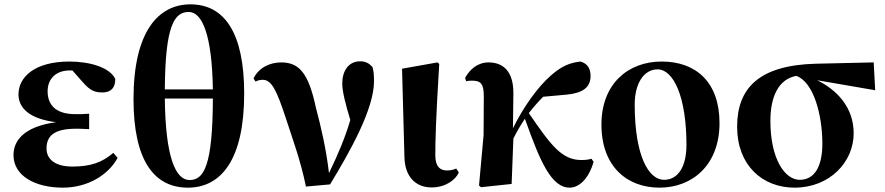

<svg xmlns="http://www.w3.org/2000/svg" viewBox="-20 -846 4068 883"><path d="M269 17C383 17 478 -41 521 -120L501 -143C451 -100 399 -80 313 -80C229 -80 194 -117 194 -163C194 -218 225 -254 329 -254C342 -254 356 -254 390 -252V-323C364 -321 347 -321 326 -321C235 -321 199 -365 199 -426C199 -486 240 -522 300 -522H313L358 -471C398 -424 421 -421 453 -421C491 -421 511 -444 510 -483C486 -535 395 -563 299 -563C140 -563 65 -492 65 -412C65 -349 116 -299 238 -284C91 -264 42 -200 42 -133C42 -37 142 17 269 17Z M844 17C996 17 1103 -110 1103 -416C1103 -697 1011 -826 856 -826C708 -826 594 -701 594 -390C594 -109 688 17 844 17ZM852 -18C788 -18 741 -121 738 -393H959C958 -84 918 -18 852 -18ZM738 -435C740 -727 781 -791 848 -791C909 -791 955 -689 959 -435Z M1387 12 1498 2C1589 -148 1700 -344 1700 -472C1700 -500 1699 -516 1693 -538C1676 -556 1661 -564 1636 -564C1583 -564 1554 -520 1554 -462C1554 -426 1568 -371 1591 -294C1567 -212 1535 -137 1493 -50C1480 -161 1456 -264 1433 -350C1399 -510 1356 -559 1273 -559C1220 -559 1169 -534 1146 -485L1155 -471C1165 -476 1176 -479 1189 -479C1229 -479 1253 -429 1294 -304C1325 -208 1363 -107 1387 12Z M1965 16C2029 16 2076 -19 2090 -53L2078 -71C2067 -66 2054 -62 2036 -62C2006 -62 1982 -78 1982 -131C1982 -198 1984 -290 2000 -552L1992 -559L1829 -530L1840 -123C1842 -33 1892 16 1965 16Z M2600 17C2642 17 2687 -22 2710 -102L2700 -116C2691 -113 2676 -110 2654 -110C2564 -110 2514 -177 2412 -326C2434 -354 2456 -379 2478 -401L2588 -411C2657 -418 2696 -442 2696 -497C2696 -538 2675 -556 2649 -563C2601 -557 2566 -544 2516 -501C2453 -447 2386 -352 2339 -256L2341 -416C2342 -519 2293 -559 2227 -559C2176 -559 2140 -526 2119 -488L2124 -472C2133 -475 2142 -475 2151 -475C2191 -475 2205 -461 2205 -403L2204 -225L2183 7L2192 15L2333 0L2341 -209C2359 -245 2374 -270 2394 -300C2464 -102 2516 17 2600 17Z M3013 17C3164 17 3289 -87 3289 -280C3289 -468 3181 -563 3023 -563C2869 -563 2746 -461 2746 -273C2746 -80 2864 17 3013 17ZM3034 -19C2963 -19 2899 -129 2899 -366C2899 -462 2941 -527 3004 -527C3077 -527 3137 -402 3137 -179C3137 -84 3101 -19 3034 -19Z M3634 17C3796 17 3906 -101 3906 -233C3906 -355 3826 -434 3738 -477L4005 -431L3998 -559L3732 -553C3472 -546 3370 -442 3370 -263C3370 -86 3486 17 3634 17ZM3642 -497C3722 -469 3762 -317 3762 -185C3762 -82 3727 -19 3658 -19C3590 -19 3523 -114 3523 -290C3523 -401 3560 -482 3642 -497Z"/></svg>

Font: Noto Serif SC Black
Style: Regular
Weight: 900
Designer: Ryoko NISHIZUKA 西塚涼子 (kana & ideographs); Frank Grießhammer (Latin, Greek & Cyrillic); Wenlong ZHANG 张文龙 (bopomofo); San
Foundry: Adobe
Version: Version 2.001;hotconv 1.1.0;makeotfexe 2.6.0